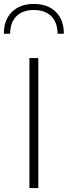

<svg xmlns="http://www.w3.org/2000/svg" viewBox="-21 -952 344 972"><path d="M30.3 -781.2C30.3 -856.9 74.7 -901.4 150.4 -901.4C226.1 -901.4 270.5 -856.9 270.5 -781.2H302.2C302.2 -828.6 288.6 -865.2 261.2 -892.1C233.9 -918.9 196.8 -932.1 150.4 -932.1C104 -932.1 67.4 -918.9 40 -892.1C12.2 -865.2 -1.5 -828.6 -1.5 -781.2ZM172.9 -658.2H127.9V0H172.9Z"/></svg>

Font: Estedad ExtraLight
Style: Regular
Weight: 200
Designer: Amin Abedi
Version: Version 7.3